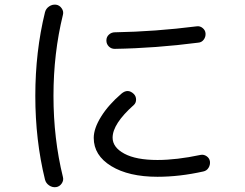

<svg xmlns="http://www.w3.org/2000/svg" viewBox="-20 -767 1040 815"><path d="M648.4 -16.6Q526.4 -16.6 452.1 -62Q377.9 -107.4 377.9 -181.6Q377.9 -221.7 409.2 -272Q440.4 -322.3 495.1 -369.1Q522.5 -392.6 547.9 -368.2Q557.6 -358.4 557.6 -344.2Q557.6 -330.1 547.9 -321.3Q458 -241.2 458 -182.6Q458 -141.6 507.8 -114.7Q557.6 -87.9 648.4 -87.9Q729.5 -87.9 831.1 -109.4Q844.7 -112.3 856.9 -104Q869.1 -95.7 871.1 -82Q873 -67.4 865.2 -54.7Q857.4 -42 842.8 -39.1Q742.2 -16.6 648.4 -16.6ZM815.4 -655.3Q829.1 -657.2 840.3 -647.9Q851.6 -638.7 852.5 -625Q853.5 -610.4 844.7 -598.6Q835.9 -586.9 821.3 -585.9Q640.6 -562.5 466.8 -559.6Q452.1 -559.6 441.9 -569.8Q431.6 -580.1 431.6 -595.2Q431.6 -610.4 442.4 -620.1Q453.1 -629.9 467.8 -629.9Q637.7 -632.8 815.4 -655.3ZM217.8 27.3Q202.1 29.3 188.5 20Q174.8 10.7 170.9 -4.9Q129.9 -171.9 129.9 -359.9Q129.9 -547.9 170.9 -714.8Q174.8 -730.5 188.5 -739.7Q202.1 -749 217.8 -747.1Q232.4 -745.1 241.7 -731.9Q251 -718.8 247.1 -704.1Q207 -541 207 -359.9Q207 -178.7 247.1 -15.6Q251 -1 241.7 12.2Q232.4 25.4 217.8 27.3Z"/></svg>

Font: Rounded Mgen+ 2m regular
Style: Regular
Weight: 400
Designer: [Source Han Sans]
Ryoko NISHIZUKA  (kana & ideographs); Paul D. Hunt (Latin, Greek & Cyrillic); Wenlong ZHANG  (bopomofo
Version: Version 1.059.20150602